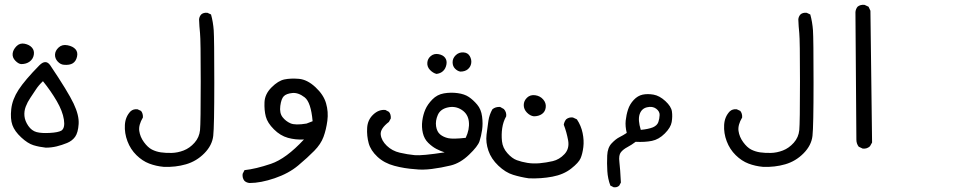

<svg xmlns="http://www.w3.org/2000/svg" viewBox="-20 -451 4040 801"><path d="M170.9 165Q143.6 162.1 119.6 154.8Q95.7 147.5 68.4 122.1Q41 96.7 31.7 70.8Q22.5 44.9 26.9 4.4Q31.2 -36.1 57.6 -76.7Q84 -117.2 144.5 -178.7Q170.9 -205.1 189.5 -178.7Q263.7 -68.4 287.1 -19Q310.5 30.3 308.1 66.4Q305.7 102.5 293.5 119.6Q281.2 136.7 259.8 145.5Q238.3 154.3 216.3 159.7Q194.3 165 170.9 165ZM236.3 93.8Q252 83 246.6 47.9Q241.2 12.7 216.8 -29.3Q192.4 -71.3 159.2 -112.3Q140.6 -94.7 129.4 -77.1Q118.2 -59.6 106.4 -42.5Q94.7 -25.4 87.4 -6.3Q80.1 12.7 82 33.2Q84 53.7 98.1 74.2Q112.3 94.7 132.8 100.1Q153.3 105.5 188 103.5Q222.7 101.6 236.3 93.8ZM247.1 -180.7Q232.4 -181.6 220.7 -194.3Q209 -207 209.5 -223.1Q210 -239.3 224.6 -252.9Q239.3 -266.6 261.7 -262.2Q284.2 -257.8 294.9 -245.6Q305.7 -233.4 301.3 -214.4Q296.9 -195.3 283.7 -187Q270.5 -178.7 247.1 -180.7ZM68.4 -183.6Q56.6 -184.6 43.9 -197.8Q31.2 -210.9 32.7 -227.1Q34.2 -243.2 48.3 -257.8Q62.5 -272.5 82.5 -268.6Q102.5 -264.6 113.3 -252.4Q124 -240.2 121.1 -222.7Q118.2 -205.1 104 -194.3Q89.8 -183.6 68.4 -183.6Z M663.1 245.1Q630.9 242.2 602.5 231.4Q574.2 220.7 549.3 196.3Q524.4 171.9 511.7 138.2Q499 104.5 501 70.3Q502.9 36.1 524.4 13.7Q536.1 2.9 553.7 4.9L568.4 11.7Q577.1 22.5 576.2 39.1Q557.6 70.3 561 95.2Q564.5 120.1 580.6 142.1Q596.7 164.1 613.8 172.9Q630.9 181.6 650.9 184.6Q670.9 187.5 695.8 187Q720.7 186.5 746.1 176.8Q771.5 167 791.5 144.5Q811.5 122.1 814.5 91.8Q817.4 61.5 817.4 -111.3Q817.4 -284.2 814.5 -312.5Q811.5 -340.8 810.5 -370.1Q811.5 -381.8 819.3 -390.6Q829.1 -399.4 845.7 -397.5L860.4 -390.6Q869.1 -359.4 871.6 -324.7Q874 -290 874 -106.9Q874 76.2 869.6 115.7Q865.2 155.3 832.5 188.5Q799.8 221.7 755.9 234.4Q711.9 247.1 663.1 245.1Z M1021.5 312.5Q1008.8 311.5 1000 303.7Q990.2 292 992.2 274.4L1000 258.8Q1046.9 253.9 1110.4 232.4Q1173.8 210.9 1248 130.9Q1212.9 132.8 1181.2 124Q1149.4 115.2 1122.6 88.4Q1095.7 61.5 1088.9 35.2Q1082 8.8 1083.5 -24.9Q1085 -58.6 1112.8 -86.4Q1140.6 -114.3 1166.5 -119.6Q1192.4 -125 1227.1 -122.1Q1261.7 -119.1 1295.9 -87.4Q1330.1 -55.7 1340.3 -20Q1350.6 15.6 1345.7 52.7Q1340.8 89.8 1329.6 120.1Q1318.4 150.4 1291 178.2Q1263.7 206.1 1224.1 239.3Q1184.6 272.5 1126 292.5Q1067.4 312.5 1021.5 312.5ZM1258.8 64.5 1284.2 54.7Q1277.3 -24.4 1251 -44.9Q1224.6 -65.4 1199.7 -63Q1174.8 -60.5 1164.1 -49.8Q1153.3 -39.1 1149.4 -9.3Q1145.5 20.5 1158.7 37.6Q1171.9 54.7 1191.9 63.5Q1211.9 72.3 1258.8 64.5Z M1711.9 254.9Q1667 252 1625 240.7Q1583 229.5 1554.7 203.1Q1526.4 176.8 1518.1 146.5Q1509.8 116.2 1511.7 82.5Q1513.7 48.8 1537.1 26.9Q1560.5 4.9 1587.9 7.8L1602.5 15.6Q1611.3 25.4 1610.4 43L1602.5 57.6Q1565.4 85.9 1568.4 110.8Q1571.3 135.7 1593.8 157.2Q1616.2 178.7 1647.9 186Q1679.7 193.4 1710 196.3Q1740.2 199.2 1835 184.6Q1816.4 178.7 1799.8 169.9Q1783.2 161.1 1766.6 145Q1750 128.9 1744.1 104Q1738.3 79.1 1741.7 53.2Q1745.1 27.3 1754.4 5.9Q1763.7 -15.6 1783.7 -36.1Q1803.7 -56.6 1832 -61.5Q1860.4 -66.4 1889.2 -62.5Q1918 -58.6 1936 -46.4Q1954.1 -34.2 1970.7 -14.6Q1987.3 4.9 1991.2 35.2Q1995.1 65.4 1991.2 91.3Q1987.3 117.2 1980.5 138.2Q1973.6 159.2 1937 194.3Q1900.4 229.5 1860.4 239.3Q1820.3 249 1781.2 253.9Q1742.2 258.8 1711.9 254.9ZM1922.9 124Q1939.5 88.9 1936 56.6Q1932.6 24.4 1906.2 7.3Q1879.9 -9.8 1848.6 -2.9Q1817.4 3.9 1806.6 28.3Q1795.9 52.7 1799.3 75.7Q1802.7 98.6 1816.4 109.9Q1830.1 121.1 1850.1 125.5Q1870.1 129.9 1922.9 124ZM1800.8 -142.6Q1786.1 -146.5 1773.9 -159.2Q1761.7 -171.9 1762.7 -189Q1763.7 -206.1 1777.3 -217.3Q1791 -228.5 1809.6 -225.1Q1828.1 -221.7 1836.9 -210Q1845.7 -198.2 1842.3 -181.2Q1838.9 -164.1 1828.1 -154.3Q1817.4 -144.5 1800.8 -142.6ZM1900.4 -152.3Q1888.7 -154.3 1878.4 -164.6Q1868.2 -174.8 1868.2 -191.4Q1868.2 -208 1881.3 -220.7Q1894.5 -233.4 1913.1 -232.4Q1931.6 -231.4 1939.9 -216.8Q1948.2 -202.1 1945.8 -187Q1943.4 -171.9 1931.6 -162.1Q1919.9 -152.3 1900.4 -152.3Z M2186.5 293Q2152.3 288.1 2120.6 278.3Q2088.9 268.6 2059.1 240.2Q2029.3 211.9 2017.6 177.7Q2005.9 143.6 2009.8 110.8Q2013.7 78.1 2017.6 52.7Q2021.5 27.3 2034.2 4.9Q2046.9 -5.9 2066.4 -4.9L2082 3.9Q2093.8 16.6 2091.8 34.2Q2079.1 56.6 2075.2 83.5Q2071.3 110.4 2074.2 138.2Q2077.1 166 2096.7 188Q2116.2 210 2136.2 217.3Q2156.2 224.6 2180.2 228.5Q2204.1 232.4 2231.4 230Q2258.8 227.5 2286.1 221.2Q2313.5 214.8 2335 191.9Q2356.4 168.9 2350.1 134.3Q2343.8 99.6 2332 69.3Q2334 56.6 2341.8 46.9Q2353.5 37.1 2370.1 39.1L2386.7 46.9Q2404.3 73.2 2410.6 104Q2417 134.8 2413.6 162.6Q2410.2 190.4 2402.3 209Q2394.5 227.5 2362.8 252.4Q2331.1 277.3 2284.2 286.1Q2237.3 294.9 2186.5 293ZM2207 34.2Q2191.4 32.2 2178.2 18.6Q2165 4.9 2165 -12.7Q2165 -30.3 2178.7 -43.5Q2192.4 -56.6 2212.9 -53.7Q2233.4 -50.8 2246.1 -36.1Q2258.8 -21.5 2256.8 -3.4Q2254.9 14.6 2241.2 24.4Q2227.5 34.2 2207 34.2Z M2540 330.1 2526.4 323.2Q2515.6 294.9 2513.7 262.7Q2511.7 230.5 2513.2 197.8Q2514.6 165 2531.7 147Q2548.8 128.9 2564.5 121.1Q2580.1 113.3 2594.7 103.5Q2587.9 76.2 2590.3 52.2Q2592.8 28.3 2600.1 5.9Q2607.4 -16.6 2624 -34.2Q2640.6 -51.8 2661.1 -56.2Q2681.6 -60.5 2706.5 -56.2Q2731.4 -51.8 2755.9 -29.3Q2780.3 -6.8 2783.2 14.2Q2786.1 35.2 2782.2 58.1Q2778.3 81.1 2753.4 106Q2728.5 130.9 2699.7 136.7Q2670.9 142.6 2631.8 140.6Q2615.2 153.3 2597.7 162.6Q2580.1 171.9 2570.3 184.1Q2560.5 196.3 2564 224.6Q2567.4 252.9 2570.3 310.5L2563.5 323.2Q2554.7 332 2540 330.1ZM2704.1 80.1Q2721.7 72.3 2726.6 58.1Q2731.4 43.9 2731.9 28.8Q2732.4 13.7 2717.3 2.4Q2702.1 -8.8 2679.2 -3.4Q2656.2 2 2648.4 25.9Q2640.6 49.8 2653.3 90.8Q2684.6 87.9 2704.1 80.1Z M3163.1 245.1Q3130.9 242.2 3102.5 231.4Q3074.2 220.7 3049.3 196.3Q3024.4 171.9 3011.7 138.2Q2999 104.5 3001 70.3Q3002.9 36.1 3024.4 13.7Q3036.1 2.9 3053.7 4.9L3068.4 11.7Q3077.1 22.5 3076.2 39.1Q3057.6 70.3 3061 95.2Q3064.5 120.1 3080.6 142.1Q3096.7 164.1 3113.8 172.9Q3130.9 181.6 3150.9 184.6Q3170.9 187.5 3195.8 187Q3220.7 186.5 3246.1 176.8Q3271.5 167 3291.5 144.5Q3311.5 122.1 3314.5 91.8Q3317.4 61.5 3317.4 -111.3Q3317.4 -284.2 3314.5 -312.5Q3311.5 -340.8 3310.5 -370.1Q3311.5 -381.8 3319.3 -390.6Q3329.1 -399.4 3345.7 -397.5L3360.4 -390.6Q3369.1 -359.4 3371.6 -324.7Q3374 -290 3374 -106.9Q3374 76.2 3369.6 115.7Q3365.2 155.3 3332.5 188.5Q3299.8 221.7 3255.9 234.4Q3211.9 247.1 3163.1 245.1Z M3579.1 168.9 3562.5 161.1Q3552.7 148.4 3552.7 131.8L3548.8 -400.4Q3549.8 -413.1 3557.6 -422.9Q3569.3 -432.6 3586.9 -430.7L3603.5 -422.9L3611.3 -406.2L3618.2 143.6L3609.4 159.2Q3596.7 170.9 3579.1 168.9Z"/></svg>

Font: JasonHandwriting1
Style: Regular
Weight: 400
Version: Version 1.48.20